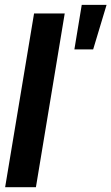

<svg xmlns="http://www.w3.org/2000/svg" viewBox="-20 -784 466 804"><path d="M251 -727.5 130.4 0H1.5L122.6 -727.5ZM291.5 -577.1 322.3 -763.7H426.3L370.1 -577.1Z"/></svg>

Font: Inter Tight SemiBold
Style: Italic
Weight: 600
Italic angle: -9.39999°
Designer: Rasmus Andersson
Foundry: rsms
Version: Version 3.004